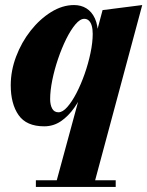

<svg xmlns="http://www.w3.org/2000/svg" viewBox="-20 -490 583 760"><path d="M197.5 250 314.5 -180.5Q321.5 -202 333.5 -221Q345.5 -240 352 -260.5L350.5 -316.5L386 -450L543 -470L349.5 250ZM122 250V223.5H438V250ZM155 10Q84.5 10 53.5 -34.5Q22.5 -79 22.5 -152.5Q22.5 -210 43.8 -266.2Q65 -322.5 101.2 -368.5Q137.5 -414.5 182.2 -442.2Q227 -470 273 -470Q301 -470 322.2 -456.8Q343.5 -443.5 355.8 -416.8Q368 -390 368 -350Q368 -329 362.2 -294.2Q356.5 -259.5 345 -219Q333.5 -178.5 315.8 -138.2Q298 -98 274.5 -64.2Q251 -30.5 221.2 -10.2Q191.5 10 155 10ZM211.5 -45.5Q228 -45.5 246.5 -66.5Q265 -87.5 282.8 -121.8Q300.5 -156 315 -197.2Q329.5 -238.5 338.2 -280.2Q347 -322 347 -356Q347 -374.5 343.2 -387.8Q339.5 -401 332 -408.2Q324.5 -415.5 313.5 -415.5Q297 -415.5 278.5 -393.5Q260 -371.5 242.2 -335.8Q224.5 -300 210 -257.5Q195.5 -215 187 -173Q178.5 -131 178.5 -97.5Q178.5 -75 186.5 -60.2Q194.5 -45.5 211.5 -45.5Z"/></svg>

Font: Bodoni Moda 9pt ExtraBold
Style: Italic
Weight: 800
Italic angle: -13°
Designer: Owen Earl
Foundry: indestructible type
Version: Version 2.004